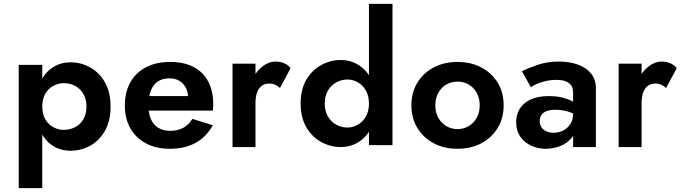

<svg xmlns="http://www.w3.org/2000/svg" viewBox="-20 -776 3530 995"><path d="M199 199V-440H77V199ZM553 -224Q553 -298 524 -349Q495 -400 447.5 -426.5Q400 -453 346 -453Q291 -453 250 -424.5Q209 -396 187 -345Q165 -294 165 -224Q165 -154 187 -102.5Q209 -51 250 -23Q291 5 346 5Q400 5 447.5 -21Q495 -47 524 -98.5Q553 -150 553 -224ZM428 -224Q428 -185 412 -158Q396 -131 369 -117Q342 -103 310 -103Q283 -103 257 -116.5Q231 -130 215 -157Q199 -184 199 -224Q199 -263 215 -290.5Q231 -318 257 -331.5Q283 -345 310 -345Q342 -345 369 -331Q396 -317 412 -289.5Q428 -262 428 -224Z M860 -5Q938 -5 993.5 -35.5Q1049 -66 1083 -127L977 -160Q958 -129 929.5 -113.5Q901 -98 861 -98Q825 -98 799.5 -114Q774 -130 761.5 -160Q749 -190 749 -233Q750 -278 762.5 -308.5Q775 -339 799 -354.5Q823 -370 859 -370Q888 -370 909.5 -357Q931 -344 943 -321.5Q955 -299 955 -267Q955 -260 951.5 -250Q948 -240 944 -235L977 -278H696V-203H1083Q1084 -208 1084.5 -217.5Q1085 -227 1085 -236Q1085 -305 1058.5 -354.5Q1032 -404 982 -429.5Q932 -455 861 -455Q789 -455 736.5 -427.5Q684 -400 655.5 -349.5Q627 -299 627 -230Q627 -161 655.5 -111Q684 -61 736.5 -33Q789 -5 860 -5Z M1304 -446H1185V-14H1304ZM1431 -320 1486 -423Q1473 -440 1452 -448.5Q1431 -457 1407 -457Q1374 -457 1342 -433Q1310 -409 1290 -369Q1270 -329 1270 -277L1304 -243Q1304 -274 1312 -296.5Q1320 -319 1336 -331Q1352 -343 1374 -343Q1393 -343 1406 -337Q1419 -331 1431 -320Z M1892 -756V-24H2014V-756ZM1538 -239Q1538 -168 1567 -117.5Q1596 -67 1644 -40.5Q1692 -14 1745 -14Q1799 -14 1841 -41.5Q1883 -69 1907 -119.5Q1931 -170 1931 -239Q1931 -310 1907 -360Q1883 -410 1841 -437.5Q1799 -465 1745 -465Q1692 -465 1644 -438.5Q1596 -412 1567 -362Q1538 -312 1538 -239ZM1663 -239Q1663 -278 1679 -306Q1695 -334 1722.5 -349Q1750 -364 1781 -364Q1808 -364 1834 -349.5Q1860 -335 1876 -307Q1892 -279 1892 -239Q1892 -200 1876 -172Q1860 -144 1834 -129.5Q1808 -115 1781 -115Q1750 -115 1722.5 -130Q1695 -145 1679 -173Q1663 -201 1663 -239Z M2112 -230Q2112 -163 2143.5 -112Q2175 -61 2228.5 -33Q2282 -5 2351 -5Q2420 -5 2473.5 -33Q2527 -61 2558.5 -112Q2590 -163 2590 -230Q2590 -298 2558.5 -348.5Q2527 -399 2473.5 -427Q2420 -455 2351 -455Q2282 -455 2228.5 -427Q2175 -399 2143.5 -348.5Q2112 -298 2112 -230ZM2236 -230Q2236 -267 2251.5 -295Q2267 -323 2293 -338Q2319 -353 2351 -353Q2383 -353 2409 -338Q2435 -323 2450.5 -295Q2466 -267 2466 -230Q2466 -193 2450.5 -165.5Q2435 -138 2409 -122.5Q2383 -107 2351 -107Q2319 -107 2293 -122.5Q2267 -138 2251.5 -165.5Q2236 -193 2236 -230Z M2777 -148Q2777 -167 2785.5 -180Q2794 -193 2812 -200Q2830 -207 2858 -207Q2893 -207 2924.5 -197.5Q2956 -188 2981 -169V-225Q2972 -237 2950.5 -249Q2929 -261 2897.5 -269.5Q2866 -278 2824 -278Q2744 -278 2699.5 -241.5Q2655 -205 2655 -142Q2655 -98 2676.5 -67.5Q2698 -37 2732.5 -21Q2767 -5 2808 -5Q2847 -5 2883 -19Q2919 -33 2942 -61Q2965 -89 2965 -131L2950 -187Q2950 -156 2936 -134Q2922 -112 2899.5 -100Q2877 -88 2849 -88Q2829 -88 2812.5 -95Q2796 -102 2786.5 -116Q2777 -130 2777 -148ZM2731 -324Q2740 -331 2759.5 -340Q2779 -349 2806.5 -355.5Q2834 -362 2864 -362Q2884 -362 2899.5 -358.5Q2915 -355 2927 -346.5Q2939 -338 2944.5 -325.5Q2950 -313 2950 -295V-14H3068V-320Q3068 -364 3043.5 -394.5Q3019 -425 2975.5 -441Q2932 -457 2877 -457Q2817 -457 2768 -440.5Q2719 -424 2685 -407Z M3305 -446H3186V-14H3305ZM3432 -320 3487 -423Q3474 -440 3453 -448.5Q3432 -457 3408 -457Q3375 -457 3343 -433Q3311 -409 3291 -369Q3271 -329 3271 -277L3305 -243Q3305 -274 3313 -296.5Q3321 -319 3337 -331Q3353 -343 3375 -343Q3394 -343 3407 -337Q3420 -331 3432 -320Z"/></svg>

Font: SpinnyJost
Style: Regular
Weight: 600
Version: Version 3.710